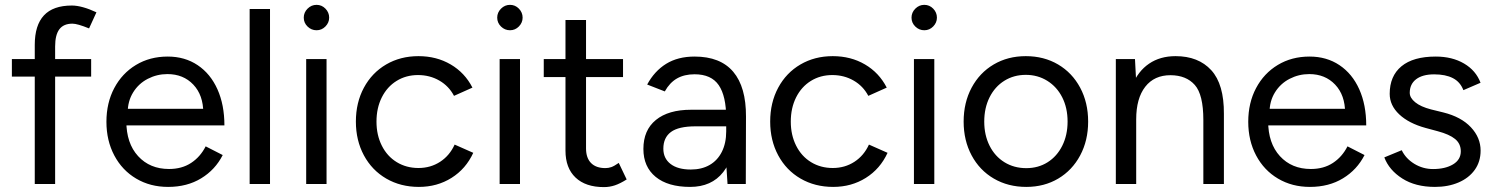

<svg xmlns="http://www.w3.org/2000/svg" viewBox="-20 -759 6167 792"><path d="M276.4 -736.2Q297 -736.2 322.7 -729.1Q348.4 -722 377.8 -708.2L347.4 -641.8Q299.4 -661.4 278.8 -661.4Q242.4 -661.4 224.9 -638.3Q207.4 -615.2 207.4 -567.2V0H123.4V-574Q123.4 -655 161.3 -695.6Q199.2 -736.2 276.4 -736.2ZM29 -515.4H356V-443H29Z M419 -256.5Q419 -334.7 451.3 -395.6Q483.6 -456.6 540.9 -491.1Q598.2 -525.7 671.8 -525.7Q742.4 -525.7 795.4 -490.2Q848.3 -454.7 877 -390.6Q905.7 -326.5 905.7 -241.7H480.4L501.1 -259.5Q501.1 -167.9 549.7 -114.9Q598.3 -61.9 677.3 -61.9Q730.1 -61.9 768.1 -86.8Q806.2 -111.6 828.4 -155.3L898.7 -119.4Q867.9 -58.7 809.8 -23.4Q751.8 12 673.4 12Q599.7 12 541.9 -22.2Q484 -56.4 451.5 -117.7Q419 -179.1 419 -256.5ZM484.6 -310.1H840.4L818.6 -293.1Q818.6 -366.6 777.4 -410Q736.2 -453.4 670.7 -453.4Q627.6 -453.4 589.7 -433.9Q551.8 -414.4 529.2 -377.9Q506.7 -341.5 506.7 -293.8Z M1009.8 -722H1093.8V0H1009.8Z M1243 -515.4H1327V0H1243ZM1233 -686.2Q1233 -707.6 1248.7 -723.3Q1264.4 -739 1285.8 -739Q1307.2 -739 1322.5 -723.3Q1337.8 -707.6 1337.8 -686.2Q1337.8 -665.6 1322.5 -649.9Q1307.2 -634.2 1285.8 -634.2Q1264.4 -634.2 1248.7 -649.5Q1233 -664.8 1233 -686.2Z M1448 -257.4Q1448 -335.8 1481.1 -397.3Q1514.2 -458.8 1572.9 -493.1Q1631.6 -527.4 1706.1 -527.4Q1780.6 -527.4 1839 -493.2Q1897.4 -459 1928.8 -397.6L1852.8 -363.6Q1831.6 -404 1792.2 -426.7Q1752.8 -449.4 1704.2 -449.4Q1654.8 -449.4 1615.8 -425.2Q1576.8 -401 1554.9 -357.3Q1533 -313.5 1533 -257.3Q1533 -202 1555 -158.2Q1577 -114.3 1616.5 -90.2Q1655.9 -66 1706.2 -66Q1756.2 -66 1795.5 -91.6Q1834.8 -117.2 1855.4 -162.6L1932.2 -128.6Q1901.8 -62.4 1842.5 -25.2Q1783.2 12 1707.9 12Q1632.6 12 1573.4 -22.3Q1514.3 -56.6 1481.1 -118.2Q1448 -179.9 1448 -257.4Z M2041 -515.4H2125V0H2041ZM2031 -686.2Q2031 -707.6 2046.7 -723.3Q2062.4 -739 2083.8 -739Q2105.2 -739 2120.5 -723.3Q2135.8 -707.6 2135.8 -686.2Q2135.8 -665.6 2120.5 -649.9Q2105.2 -634.2 2083.8 -634.2Q2062.4 -634.2 2046.7 -649.5Q2031 -664.8 2031 -686.2Z M2312.6 -137.6V-676.4H2397.4V-146.8Q2397.4 -107.4 2418.1 -86.5Q2438.8 -65.6 2477.2 -65.6Q2490 -65.6 2501.7 -69.7Q2513.4 -73.8 2532.4 -87L2565 -18.8Q2538.2 -1.8 2516.4 5.5Q2494.6 12.8 2471.2 12.8Q2395.6 12.8 2354.1 -26.6Q2312.6 -66 2312.6 -137.6ZM2223 -515.4H2550V-441H2223Z M2975.6 -84.4V-271.1Q2975.6 -362.7 2944.8 -407.7Q2914 -452.6 2845.2 -452.6Q2802.8 -452.6 2772.6 -435.4Q2742.4 -418.1 2722.3 -381.9L2649.6 -410.3Q2679.4 -465.6 2727.8 -495.7Q2776.3 -525.7 2845.2 -525.7Q2951.4 -525.7 3004.6 -462.9Q3057.8 -400 3057.2 -277.7L3056.4 0H2981.1ZM2634 -144.6Q2634 -222.2 2685.6 -264.2Q2737.1 -306.3 2830.8 -306.3H2978V-237.9H2849.3Q2779.1 -237.9 2747.7 -214.6Q2716.3 -191.3 2716.3 -145.7Q2716.3 -105.7 2746 -82.7Q2775.8 -59.7 2829.8 -59.7Q2874.6 -59.7 2907.2 -78.5Q2939.8 -97.2 2957.7 -132.9Q2975.6 -168.6 2975.6 -217H3011.2Q3011.2 -110.3 2963.3 -49.1Q2915.3 12 2826.6 12Q2735.2 12 2684.6 -29.4Q2634 -70.9 2634 -144.6Z M3157 -257.4Q3157 -335.8 3190.1 -397.3Q3223.2 -458.8 3281.9 -493.1Q3340.6 -527.4 3415.1 -527.4Q3489.6 -527.4 3548 -493.2Q3606.4 -459 3637.8 -397.6L3561.8 -363.6Q3540.6 -404 3501.2 -426.7Q3461.8 -449.4 3413.2 -449.4Q3363.8 -449.4 3324.8 -425.2Q3285.8 -401 3263.9 -357.3Q3242 -313.5 3242 -257.3Q3242 -202 3264 -158.2Q3286 -114.3 3325.5 -90.2Q3364.9 -66 3415.2 -66Q3465.2 -66 3504.5 -91.6Q3543.8 -117.2 3564.4 -162.6L3641.2 -128.6Q3610.8 -62.4 3551.5 -25.2Q3492.2 12 3416.9 12Q3341.6 12 3282.4 -22.3Q3223.3 -56.6 3190.1 -118.2Q3157 -179.9 3157 -257.4Z M3750 -515.4H3834V0H3750ZM3740 -686.2Q3740 -707.6 3755.7 -723.3Q3771.4 -739 3792.8 -739Q3814.2 -739 3829.5 -723.3Q3844.8 -707.6 3844.8 -686.2Q3844.8 -665.6 3829.5 -649.9Q3814.2 -634.2 3792.8 -634.2Q3771.4 -634.2 3755.7 -649.5Q3740 -664.8 3740 -686.2Z M3955 -257.4Q3955 -335.8 3987.9 -397.3Q4020.8 -458.8 4079 -493.1Q4137.2 -527.4 4211.4 -527.4Q4286.3 -527.4 4344.6 -493.1Q4402.8 -458.8 4435.7 -397.3Q4468.6 -335.8 4468.6 -257.4Q4468.6 -179.6 4435.8 -118.1Q4403 -56.6 4345.2 -22.3Q4287.4 12 4213.4 12Q4138.4 12 4079.6 -22.3Q4020.8 -56.6 3987.9 -118.1Q3955 -179.6 3955 -257.4ZM4383.8 -257.4Q4383.8 -313.8 4361.8 -357.3Q4339.8 -400.8 4300.3 -425.5Q4260.8 -450.2 4211.4 -450.2Q4162 -450.2 4123 -425.9Q4084 -401.6 4062 -357.7Q4040 -313.8 4040 -257.3Q4040 -201.8 4062 -157.9Q4084 -114 4123.5 -89.7Q4163.1 -65.4 4213.4 -65.4Q4262.8 -65.4 4301.4 -89.7Q4340 -114 4361.9 -157.9Q4383.8 -201.8 4383.8 -257.4Z M4582.8 -515.4H4661.8L4666.8 -420.2V0H4582.8ZM4943.8 -264.2H5028.6V0H4943.8ZM4808.6 -448.8Q4741.4 -449 4704.1 -401.1Q4666.8 -353.2 4666.8 -266.8H4626.6Q4626.6 -348.8 4650.5 -407.1Q4674.4 -465.4 4720 -496.4Q4765.6 -527.4 4829 -527.4Q4923.4 -527.4 4976.4 -469.5Q5029.4 -411.6 5028.6 -289.2V-264.2H4943.8Q4943.8 -368.8 4908.5 -408.6Q4873.2 -448.4 4808.6 -448.8Z M5129 -256.5Q5129 -334.7 5161.3 -395.6Q5193.6 -456.6 5250.9 -491.1Q5308.2 -525.7 5381.8 -525.7Q5452.4 -525.7 5505.4 -490.2Q5558.3 -454.7 5587 -390.6Q5615.7 -326.5 5615.7 -241.7H5190.4L5211.1 -259.5Q5211.1 -167.9 5259.7 -114.9Q5308.3 -61.9 5387.3 -61.9Q5440.1 -61.9 5478.1 -86.8Q5516.2 -111.6 5538.4 -155.3L5608.7 -119.4Q5577.9 -58.7 5519.8 -23.4Q5461.8 12 5383.4 12Q5309.7 12 5251.9 -22.2Q5194 -56.4 5161.5 -117.7Q5129 -179.1 5129 -256.5ZM5194.6 -310.1H5550.4L5528.6 -293.1Q5528.6 -366.6 5487.4 -410Q5446.2 -453.4 5380.7 -453.4Q5337.6 -453.4 5299.7 -433.9Q5261.8 -414.4 5239.2 -377.9Q5216.7 -341.5 5216.7 -293.8Z M5690.3 -109.8 5762.1 -139.4Q5778.8 -104.8 5814.2 -83.2Q5849.6 -61.7 5891.3 -61.7Q5941.6 -61.7 5973.7 -80.9Q6005.8 -100.2 6005.8 -134.8Q6005.8 -166.2 5982.3 -185.6Q5958.8 -204.9 5910.6 -217.7L5861 -231.1Q5791.2 -250.1 5751.8 -287.3Q5712.5 -324.4 5712.5 -371.9Q5712.5 -445.3 5760.9 -485.5Q5809.3 -525.7 5902.5 -525.7Q5970.3 -525.7 6019.3 -496.9Q6068.3 -468.1 6087.2 -417.6L6016.5 -387.1Q6003.3 -421.3 5973 -436.8Q5942.8 -452.3 5896 -452.3Q5848.1 -452.3 5821.6 -432.2Q5795.2 -412 5795.2 -376.1Q5795.2 -355.4 5817.8 -337.1Q5840.3 -318.7 5883.2 -307.6L5933.7 -295.2Q6007.5 -276.8 6047.5 -234Q6087.5 -191.3 6087.5 -137.8Q6087.5 -92.1 6063.3 -58.3Q6039.1 -24.6 5996.4 -6.3Q5953.6 12 5899.2 12Q5818.7 12 5764.4 -22.7Q5710.1 -57.3 5690.3 -109.8Z"/></svg>

Font: 寒蝉端黑体 Light
Style: Regular
Weight: 300
Designer: ChillDuanSans {Warren2060}; 
Source Han Sans {Ryoko NISHIZUKA 西塚涼子 (kana, bopomofo & ideographs); Paul D. Hunt (Latin, G
Foundry: ChillType&Adobe
Version: Version 1.300;Glyphs 3.3 (3306)